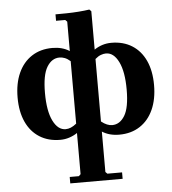

<svg xmlns="http://www.w3.org/2000/svg" viewBox="-61 -735 934 1041"><g transform="rotate(-5 406.5 -215.0)"><path d="M567 10Q513 10 474 -15V-70Q490 -57 505 -51Q520 -45 533 -45Q575 -45 601.5 -88.5Q628 -132 628 -230Q628 -328 601.5 -381.5Q575 -435 533 -435Q520 -435 505 -429.5Q490 -424 474 -410V-461Q494 -475 517.5 -482.5Q541 -490 567 -490Q632 -490 679.5 -460Q727 -430 752.5 -374.5Q778 -319 778 -242Q778 -165 752.5 -108.5Q727 -52 679.5 -21Q632 10 567 10ZM279 250V215H329L339 205H474L484 215H564V250ZM246 10Q181 10 133.5 -20Q86 -50 60.5 -105.5Q35 -161 35 -238Q35 -315 60.5 -371.5Q86 -428 133.5 -459Q181 -490 246 -490Q300 -490 339 -465V-410Q323 -424 308.5 -429.5Q294 -435 280 -435Q238 -435 211.5 -391.5Q185 -348 185 -250Q185 -152 211.5 -98.5Q238 -45 280 -45Q294 -45 308.5 -51Q323 -57 339 -70V-19Q320 -6 296 2Q272 10 246 10ZM339 205V-648H474V205ZM339 -625 329 -635H279V-670Q305 -670 338.5 -670.5Q372 -671 405 -673.5Q438 -676 464 -680L474 -670V-635Z"/></g></svg>

Font: Brygada 1918
Style: Regular
Weight: 400
Designer: Mateusz Machalski | Borys Kosmynka | Przemek Hoffer
Foundry: NIEPODLEGLA 2018
Version: Version 3.006